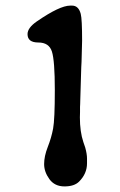

<svg xmlns="http://www.w3.org/2000/svg" viewBox="-20 -667 427 684"><path d="M290 -102.1V-85Q290 -48.3 261.7 -20Q244.6 -2.9 209.7 -2.9Q174.8 -2.9 156 -28.8Q137.2 -54.7 137.2 -82.5Q137.2 -110.4 150.1 -143.3Q163.1 -176.3 169.2 -209Q175.3 -241.7 175.3 -346.2Q175.3 -450.7 165 -483.2Q154.8 -515.6 116.5 -515.6Q78.1 -515.6 78.1 -545.4Q78.1 -567.9 111.3 -590.8Q192.9 -647 230 -647H236.8Q259.8 -647 267.6 -617.7Q272.5 -599.1 272.5 -522L270.5 -446.8L269.5 -427.7L266.1 -314.5L265.6 -295.9L265.1 -286.1Q265.1 -276.9 265.1 -267.6L264.6 -249Q264.6 -197.8 276.9 -161.1L283.7 -141.1Q290 -118.2 290 -102.1Z"/></svg>

Font: Averia Sans Libre Light
Style: Regular
Weight: 300
Version: Version 1.002